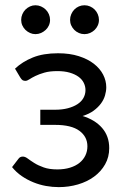

<svg xmlns="http://www.w3.org/2000/svg" viewBox="-20 -722 488 748"><path d="M38.5 -454.5Q67 -481.5 107.8 -498Q148.5 -514.5 206 -514.5Q252 -514.5 287 -503.2Q322 -492 345.8 -473.5Q369.5 -455 381.8 -431.2Q394 -407.5 394 -382Q394 -367 389.2 -350.5Q384.5 -334 373.5 -319Q362.5 -304 345 -291Q327.5 -278 301.5 -270Q350 -255.5 377.8 -223.5Q405.5 -191.5 405.5 -145Q405.5 -110 389.5 -81.8Q373.5 -53.5 346.5 -33.8Q319.5 -14 283.8 -3.5Q248 7 209 7Q184.5 7 159.2 2.5Q134 -2 110 -11.8Q86 -21.5 64.8 -36Q43.5 -50.5 27 -71L52 -103.5Q58 -112 69 -112Q78 -112 88.2 -104.2Q98.5 -96.5 113.5 -87Q128.5 -77.5 150.2 -69.8Q172 -62 203.5 -62Q231 -62 252.8 -68.8Q274.5 -75.5 289.5 -87.5Q304.5 -99.5 312.5 -116Q320.5 -132.5 320.5 -152Q320.5 -189.5 289.2 -212.5Q258 -235.5 194.5 -235.5H137V-294.5H194.5Q222 -294.5 244 -300.2Q266 -306 281.5 -316Q297 -326 305 -340.2Q313 -354.5 313 -371Q313 -386 306.2 -399.5Q299.5 -413 285.8 -423Q272 -433 251.5 -439Q231 -445 203.5 -445Q173.5 -445 152.8 -439Q132 -433 117.8 -426Q103.5 -419 94.5 -413Q85.5 -407 79 -407Q72.5 -407 68.2 -409.5Q64 -412 59 -420ZM175 -644.5Q175 -633 170.5 -623Q166 -613 158 -605.5Q150 -598 139.8 -593.5Q129.5 -589 118 -589Q107 -589 97 -593.5Q87 -598 79.2 -605.5Q71.5 -613 67 -623Q62.5 -633 62.5 -644.5Q62.5 -656 67 -666.5Q71.5 -677 79.2 -684.8Q87 -692.5 97 -697Q107 -701.5 118 -701.5Q129.5 -701.5 139.8 -697Q150 -692.5 158 -684.8Q166 -677 170.5 -666.5Q175 -656 175 -644.5ZM365.5 -644.5Q365.5 -633 361 -623Q356.5 -613 348.8 -605.5Q341 -598 330.8 -593.5Q320.5 -589 309 -589Q297.5 -589 287.2 -593.5Q277 -598 269.5 -605.5Q262 -613 257.5 -623Q253 -633 253 -644.5Q253 -656 257.5 -666.5Q262 -677 269.5 -684.8Q277 -692.5 287.2 -697Q297.5 -701.5 309 -701.5Q320.5 -701.5 330.8 -697Q341 -692.5 348.8 -684.8Q356.5 -677 361 -666.5Q365.5 -656 365.5 -644.5Z"/></svg>

Font: Lato
Style: Regular
Weight: 400
Designer: Lukasz Dziedzic with Adam Twardoch and Botio Nikoltchev
Foundry: tyPoland Lukasz Dziedzic
Version: Version 2.015; 2015-08-06; http://www.latofonts.com/